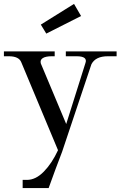

<svg xmlns="http://www.w3.org/2000/svg" viewBox="-48 -763 617 983"><path d="M68 200V158H90Q135 158 176.5 115.5Q218 73 249 6L61 -444Q49 -475 -3 -475H-28V-500H232V-475H217Q186 -475 171 -465.5Q156 -456 161 -438L291 -128L389 -439Q403 -475 344 -475H289V-500H549V-475H504Q441 -475 420 -434L270 14Q252 60 236.5 102.5Q221 145 211 172.5Q201 200 201 200ZM331 -743 367 -681 189 -591 161 -637Z"/></svg>

Font: Bentinck
Style: Regular
Weight: 400
Designer: Jörg Drees
Foundry: Jörg Drees
Version: Version 1.000; ttfautohint (v1.8.4.7-5d5b)